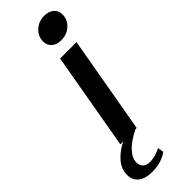

<svg xmlns="http://www.w3.org/2000/svg" viewBox="-328 -699 911 911"><g transform="rotate(-45 128.0 -243.5)"><path d="M289 -630Q289 -595 262.5 -571Q236 -547 198 -547Q169 -547 151 -562.5Q133 -578 133 -604Q133 -639 159.5 -663Q186 -687 223 -687Q253 -687 271 -671.5Q289 -656 289 -630ZM40 115Q40 136 53 147.5Q66 159 89 159Q105 159 124.5 153.5Q144 148 161 139L166 169Q148 183 121 191.5Q94 200 63 200Q17 200 -8 180.5Q-33 161 -33 125Q-33 86 -5.5 54Q22 22 66 0H47L133 -490H243L157 0H149Q97 25 68.5 55Q40 85 40 115Z"/></g></svg>

Font: Fahkwang Medium
Style: Italic
Weight: 500
Italic angle: -10°
Version: Version 1.000; ttfautohint (v1.6)